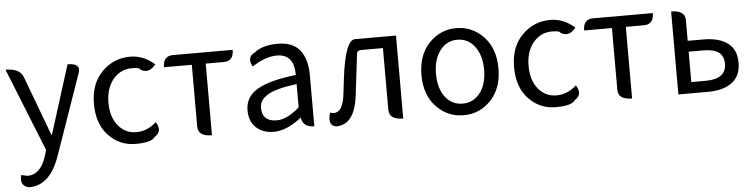

<svg xmlns="http://www.w3.org/2000/svg" viewBox="-47 -787 4920 1252"><g transform="rotate(-5 2413.0 -161.5)"><path d="M101 234Q37 223 55 150L96 159Q181 159 219 42L231 1L13 -543Q108 -543 129 -482L276 -89L419 -543Q508 -543 487 -482L303 45Q238 234 101 234Z M959 -117Q999 -56 944 -22Q922 13 817 13Q712 13 640 -63Q568 -139 568 -270Q568 -402 644 -479Q721 -557 830 -557Q916 -557 989 -493Q942 -433 888 -468Q887 -481 834 -481Q759 -481 711 -422Q663 -364 663 -270Q663 -177 709 -120Q756 -63 828 -63Q900 -63 959 -117Z M1317 0Q1226 0 1226 -65V-469H1044Q1044 -543 1109 -543H1500Q1500 -469 1435 -469H1317V0Z M1721 13Q1651 13 1606 -28Q1562 -69 1562 -141Q1562 -229 1641 -276Q1721 -324 1896 -344Q1896 -481 1784 -481Q1707 -481 1621 -423Q1585 -486 1643 -514Q1696 -557 1795 -557Q1895 -557 1941 -498Q1987 -439 1987 -334V0Q1912 0 1904 -65Q1807 13 1721 13ZM1747 -60Q1815 -60 1896 -132V-284Q1763 -268 1707 -235Q1651 -202 1651 -152Q1651 -60 1747 -60Z M2129 13Q2079 5 2092 -59L2097 -79L2121 -75Q2181 -75 2194 -191Q2197 -216 2206 -291Q2236 -543 2301 -543H2569V0Q2477 0 2477 -65V-469H2333Q2308 -469 2305 -444L2297 -374Q2279 -222 2272 -168Q2248 13 2129 13Z M3142.5 -64Q3069 13 2964 13Q2859 13 2785.5 -64Q2712 -141 2712 -271.5Q2712 -402 2785.5 -479.5Q2859 -557 2964 -557Q3069 -557 3142.5 -479.5Q3216 -402 3216 -271.5Q3216 -141 3142.5 -64ZM2850 -120Q2893 -63 2964 -63Q3035 -63 3078.5 -120Q3122 -177 3122 -271Q3122 -365 3078.5 -423Q3035 -481 2964.5 -481Q2894 -481 2850.5 -423Q2807 -365 2807 -271Q2807 -177 2850 -120Z M3709 -117Q3749 -56 3694 -22Q3672 13 3567 13Q3462 13 3390 -63Q3318 -139 3318 -270Q3318 -402 3394 -479Q3471 -557 3580 -557Q3666 -557 3739 -493Q3692 -433 3638 -468Q3637 -481 3584 -481Q3509 -481 3461 -422Q3413 -364 3413 -270Q3413 -177 3459 -120Q3506 -63 3578 -63Q3650 -63 3709 -117Z M4067 0Q3976 0 3976 -65V-469H3794Q3794 -543 3859 -543H4250Q4250 -469 4185 -469H4067V0Z M4370 0V-543Q4461 -543 4461 -478V-343H4564Q4665 -343 4722 -301Q4779 -259 4779 -172Q4779 -86 4722 -43Q4665 0 4564 0ZM4461 -73H4554Q4690 -73 4690 -173Q4690 -224 4657 -248Q4624 -272 4554 -272H4461Z"/></g></svg>

Font: Swei Toothpaste CJK TC
Style: Regular
Weight: 400
Version: Version 1.0